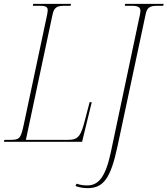

<svg xmlns="http://www.w3.org/2000/svg" viewBox="-35 -734 867 994"><path d="M-15 0H390L440 -205H429L405 -113C384 -31 371 -10 318 -10H99L236 -654C244 -694 257 -704 299 -704H330L333 -714H137L135 -704H167C194 -704 212 -702 212 -682C212 -678 211 -668 209 -658L87 -84C72 -14 64 -10 16 -10H-12ZM419 240C501 240 538 188 573 25L719 -660C726 -693 738 -704 779 -704H810L812 -714H613L611 -704H648C678 -704 692 -697 692 -678C692 -673 691 -668 690 -661L539 53C512 181 476 226 416 226C397 226 379 223 361 217L356 229C376 236 394 240 419 240Z"/></svg>

Font: Noto Serif Display Condensed Thin
Style: Italic
Weight: 100
Width: 3
Italic angle: -12°
Designer: Monotype Design Team
Foundry: Monotype Imaging Inc.
Version: Version 2.009